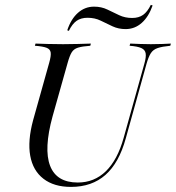

<svg xmlns="http://www.w3.org/2000/svg" viewBox="-20 -748 714 780"><path d="M268.5 11.3Q199.2 11.3 156.5 -21.8Q113.7 -54.8 102.8 -115.3Q91.9 -175.8 114.5 -259.7L179.8 -492.7Q187.9 -521 185.9 -534.7Q183.9 -548.4 169 -554Q154 -559.7 121.8 -562.1L124.2 -571Q145.2 -570.2 173.4 -569.4Q201.6 -568.5 236.3 -568.5Q267.7 -568.5 296.4 -569.4Q325 -570.2 349.2 -571L346.8 -562.1Q313.7 -559.7 296.8 -554.4Q279.8 -549.2 271.4 -535.5Q262.9 -521.8 254.8 -492.7L193.5 -275Q157.3 -142.7 183.5 -74.6Q209.7 -6.5 296 -6.5Q362.9 -6.5 410.1 -52.4Q457.3 -98.4 482.3 -187.9L566.1 -487.9Q574.2 -516.1 571.8 -531Q569.4 -546 554 -552.8Q538.7 -559.7 506.5 -562.1L508.9 -571Q526.6 -570.2 547.6 -569.4Q568.5 -568.5 592.7 -568.5Q620.2 -568.5 640.3 -569.4Q660.5 -570.2 674.2 -571L671.8 -562.1Q638.7 -558.9 620.6 -552.8Q602.4 -546.8 592.7 -531.9Q583.1 -516.9 575 -487.9L491.1 -186.3Q463.7 -86.3 408.5 -37.5Q353.2 11.3 268.5 11.3ZM490.3 -629.8Q461.3 -629.8 437.1 -641.1Q412.9 -652.4 389.1 -664.1Q365.3 -675.8 335.5 -675.8Q308.9 -675.8 291.1 -663.3Q273.4 -650.8 259.7 -622.6L253.2 -625Q268.5 -671 296.8 -696Q325 -721 362.1 -721Q391.9 -721 416.1 -709.3Q440.3 -697.6 464.1 -686.3Q487.9 -675 516.9 -675Q543.5 -675 561.3 -687.5Q579 -700 592.7 -728.2L600 -725.8Q583.9 -679.8 555.6 -654.8Q527.4 -629.8 490.3 -629.8Z"/></svg>

Font: Playfair 144pt Light
Style: Italic
Weight: 300
Italic angle: -15.6°
Designer: Claus Eggers Sørensen
Foundry: Claus Eggers Sørensen
Version: Version 2.001;gftools[0.9.30]